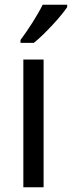

<svg xmlns="http://www.w3.org/2000/svg" viewBox="-20 -786 302 806"><path d="M262 -756V-766H159C137 -721 98 -661 66 -618V-606H122C167 -642 237 -718 262 -756ZM163 0V-536H78V0Z"/></svg>

Font: Noto Sans Lao UI SemCond
Style: Regular
Weight: 400
Width: 4
Designer: Monotype Design Team
Foundry: Monotype Imaging Inc.
Version: Version 2.000